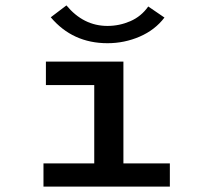

<svg xmlns="http://www.w3.org/2000/svg" viewBox="-20 -691 790 711"><path d="M141 0V-86H329V-376H150V-463H437V-86H609V0ZM529 -667 589 -626Q554 -580 497.5 -555.5Q441 -531 378 -531Q249 -531 168 -627L226 -671Q289 -595 378 -595Q422 -595 462.5 -612.5Q503 -630 529 -667Z"/></svg>

Font: Inconsolata ExtraExpanded SemiBold
Style: Regular
Weight: 600
Width: 8
Monospace: yes
Designer: Raph Levien, Cyreal, Brenton Simpson
Foundry: Raph Levien, Cyreal, Google
Version: Version 3.001; ttfautohint (v1.8.2.53-6de2)